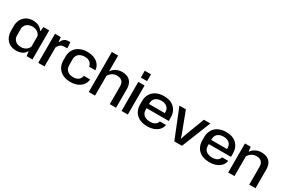

<svg xmlns="http://www.w3.org/2000/svg" viewBox="100 -1875 4463 3028"><g transform="rotate(30 2331.5 -361.5)"><path d="M260 9Q208 9 166.5 -7.5Q125 -24 96 -55Q67 -86 51 -129Q35 -172 35 -224V-304Q35 -374 62.5 -426.5Q90 -479 140.5 -508.5Q191 -538 260 -538Q318 -538 364.5 -514.5Q411 -491 434 -450H439L449 -529H554V0H449L439 -80H434Q411 -38 364.5 -14.5Q318 9 260 9ZM297 -78Q347 -78 384.5 -101.5Q422 -125 439 -167V-362Q422 -404 384.5 -427Q347 -450 297 -450Q254 -450 222 -434Q190 -418 172 -389Q154 -360 154 -318V-211Q154 -170 172 -140Q190 -110 222 -94Q254 -78 297 -78Z M660 0V-529H765L773 -447H781Q801 -493 830.5 -514Q860 -535 907 -535H936L943 -427H896Q864 -427 843 -418.5Q822 -410 806 -393Q790 -376 774 -348V0Z M1248 9Q1187 9 1138 -8Q1089 -25 1054.5 -57Q1020 -89 1001.5 -134Q983 -179 983 -235V-295Q983 -370 1015.5 -424.5Q1048 -479 1108 -508.5Q1168 -538 1249 -538Q1321 -538 1375.5 -514.5Q1430 -491 1462 -449Q1494 -407 1500 -349H1385Q1377 -400 1341 -425.5Q1305 -451 1249 -451Q1204 -451 1170.5 -435Q1137 -419 1119 -390Q1101 -361 1101 -322V-207Q1101 -169 1119 -140Q1137 -111 1170.5 -94.5Q1204 -78 1249 -78Q1286 -78 1315 -89.5Q1344 -101 1362 -124Q1380 -147 1385 -182H1501Q1495 -124 1461.5 -81Q1428 -38 1373.5 -14.5Q1319 9 1248 9Z M1580 0V-729H1694V-449H1700Q1729 -491 1775.5 -514.5Q1822 -538 1881 -538Q1946 -538 1989.5 -514Q2033 -490 2055 -445.5Q2077 -401 2077 -340V0H1963V-326Q1963 -367 1948 -394Q1933 -421 1906 -434Q1879 -447 1841 -447Q1790 -447 1752.5 -422.5Q1715 -398 1694 -359V0Z M2177 0V-529H2291V0ZM2177 -608V-732H2291V-608Z M2645 9Q2584 9 2535 -8Q2486 -25 2451 -56.5Q2416 -88 2397.5 -133.5Q2379 -179 2379 -235V-295Q2379 -370 2411.5 -424.5Q2444 -479 2504 -508.5Q2564 -538 2645 -538Q2704 -538 2751 -521.5Q2798 -505 2831.5 -473Q2865 -441 2883 -397Q2901 -353 2901 -298V-235H2479V-311H2797L2785 -294V-330Q2785 -368 2767.5 -396Q2750 -424 2719 -439Q2688 -454 2645 -454Q2599 -454 2565.5 -438Q2532 -422 2514.5 -393Q2497 -364 2497 -325V-204Q2497 -166 2515 -137Q2533 -108 2567 -92Q2601 -76 2646 -76Q2702 -76 2737.5 -97.5Q2773 -119 2783 -159H2895Q2887 -106 2852.5 -68.5Q2818 -31 2764.5 -11Q2711 9 2645 9Z M3138 0 2925 -529H3043L3186 -151L3204 -92H3210L3228 -151L3371 -529H3489L3277 0Z M3778 9Q3717 9 3668 -8Q3619 -25 3584 -56.5Q3549 -88 3530.5 -133.5Q3512 -179 3512 -235V-295Q3512 -370 3544.5 -424.5Q3577 -479 3637 -508.5Q3697 -538 3778 -538Q3837 -538 3884 -521.5Q3931 -505 3964.5 -473Q3998 -441 4016 -397Q4034 -353 4034 -298V-235H3612V-311H3930L3918 -294V-330Q3918 -368 3900.5 -396Q3883 -424 3852 -439Q3821 -454 3778 -454Q3732 -454 3698.5 -438Q3665 -422 3647.5 -393Q3630 -364 3630 -325V-204Q3630 -166 3648 -137Q3666 -108 3700 -92Q3734 -76 3779 -76Q3835 -76 3870.5 -97.5Q3906 -119 3916 -159H4028Q4020 -106 3985.5 -68.5Q3951 -31 3897.5 -11Q3844 9 3778 9Z M4119 0V-529H4223L4233 -449H4239Q4268 -491 4314.5 -514.5Q4361 -538 4420 -538Q4485 -538 4528.5 -514Q4572 -490 4594 -445.5Q4616 -401 4616 -340V0H4502V-326Q4502 -367 4487 -394Q4472 -421 4445 -434Q4418 -447 4380 -447Q4329 -447 4291.5 -422.5Q4254 -398 4233 -359V0Z"/></g></svg>

Font: Hubot Sans Condensed ExtraLight Medium
Style: Regular
Weight: 500
Version: Version 2.000